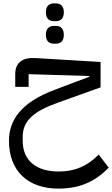

<svg xmlns="http://www.w3.org/2000/svg" viewBox="-20 -810 662 1134"><path d="M298 -552H311C338 -552 357 -568 357 -604C357 -641 338 -657 311 -657H298C270 -657 251 -641 251 -604C251 -568 270 -552 298 -552ZM298 -685H311C338 -685 357 -701 357 -737C357 -774 338 -790 311 -790H298C270 -790 251 -774 251 -737C251 -701 270 -685 298 -685ZM325 304C447 304 540 265 622 180L563 103C496 171 422 203 327 203C191 203 114 136 114 21V-1C114 -96 178 -153 323 -204L574 -294V-444L191 -467C113 -472 70 -440 70 -373V-297H149V-372L508 -361V-357L304 -280C100 -204 33 -97 33 22C33 199 144 304 325 304Z"/></svg>

Font: IBM Plex Arabic Text
Style: Regular
Weight: 450
Designer: Mike Abbink, Paul van der Laan, Pieter van Rosmalen, Wael Morcos, Khajak Apelian
Foundry: Bold Monday
Version: Version 1.0